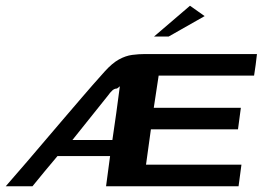

<svg xmlns="http://www.w3.org/2000/svg" viewBox="-33 -648 914 668"><path d="M-13 0Q28 -47 61.5 -86Q95 -125 125 -160.5Q155 -196 186 -232Q217 -268 252 -309Q287 -350 331 -399Q357 -428 380.5 -441Q404 -454 427 -457Q450 -460 472 -460H861Q859 -441 856.5 -422.5Q854 -404 851 -385H519L502 -273H805L795 -198Q719 -198 643.5 -198Q568 -198 492 -198L475 -75H807L797 0Q682 0 566.5 0Q451 0 336 0L350 -105H167Q145 -79 123 -52.5Q101 -26 80 0ZM219 -161Q254 -161 288.5 -161Q323 -161 358 -161Q365 -208 371.5 -254.5Q378 -301 384 -348Q382 -346 379.5 -344Q377 -342 374 -340Q365 -340 357.5 -333Q350 -326 343 -316Q312 -277 281 -238.5Q250 -200 219 -161ZM503 -521 628 -628 679 -592 554 -521Z"/></svg>

Font: Genos Thin SemiBold
Style: Italic
Weight: 600
Italic angle: -8°
Version: Version 1.010